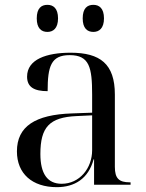

<svg xmlns="http://www.w3.org/2000/svg" viewBox="-20 -764 603 794"><path d="M366 -632C390 -632 410 -647 410 -688C410 -730 390 -744 366 -744C341 -744 322 -730 322 -688C322 -647 341 -632 366 -632ZM176 -632C200 -632 220 -647 220 -688C220 -730 200 -744 176 -744C151 -744 132 -730 132 -688C132 -647 151 -632 176 -632ZM215 10C288 10 346 -25 367 -105H369V0H520V-10H517C472 -10 455 -26 455 -74V-373C455 -500 394 -546 272 -546C173 -546 92 -519 92 -447C92 -404 121 -387 177 -387C177 -490 191 -536 268 -536C350 -536 361 -485 361 -373V-298L278 -295C125 -290 50 -241 50 -138C50 -46 113 10 215 10ZM235 -4C176 -4 147 -46 147 -127C147 -238 184 -279 297 -284L361 -287V-143C361 -68 309 -4 235 -4Z"/></svg>

Font: Noto Serif Display
Style: Regular
Weight: 400
Designer: Monotype Design Team
Foundry: Monotype Imaging Inc.
Version: Version 2.009